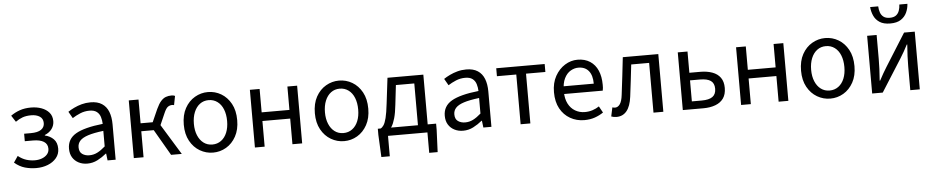

<svg xmlns="http://www.w3.org/2000/svg" viewBox="-46 -1081 7836 1611"><g transform="rotate(-5 3872.0 -276.0)"><path d="M220 12Q171 12 125 -1Q79 -14 37 -50L73 -103Q107 -76 142 -65Q177 -54 214 -54Q247 -54 274.5 -64.5Q302 -75 318.5 -94.5Q335 -114 335 -141Q335 -181 303 -201Q271 -221 211 -221H143V-284H199Q258 -284 286.5 -304Q315 -324 315 -359Q315 -396 287 -414.5Q259 -433 215 -433Q173 -433 142.5 -422Q112 -411 83 -390L48 -444Q83 -469 124.5 -483.5Q166 -498 219 -498Q267 -498 307 -483.5Q347 -469 371.5 -440.5Q396 -412 396 -368Q396 -332 375 -303Q354 -274 315 -258V-254Q359 -244 388 -215Q417 -186 417 -134Q417 -89 389.5 -56Q362 -23 317.5 -5.5Q273 12 220 12Z M650 12Q610 12 577.5 -4.5Q545 -21 526 -51.5Q507 -82 507 -126Q507 -208 579 -250Q651 -292 807 -309Q806 -339 797.5 -367Q789 -395 767 -412Q745 -429 706 -429Q664 -429 627 -413.5Q590 -398 561 -379L529 -435Q551 -450 581 -464.5Q611 -479 646 -488.5Q681 -498 720 -498Q779 -498 816.5 -473.5Q854 -449 871.5 -404Q889 -359 889 -298V0H821L814 -58H811Q776 -29 736 -8.5Q696 12 650 12ZM673 -56Q709 -56 740.5 -72Q772 -88 807 -119V-250Q725 -240 677.5 -224.5Q630 -209 609 -186Q588 -163 588 -131Q588 -91 613 -73.5Q638 -56 673 -56Z M1042 0V-486H1124V-286H1226L1274 -394Q1294 -437 1313.5 -458.5Q1333 -480 1354.5 -488Q1376 -496 1403 -496Q1419 -496 1432 -490L1417 -413Q1413 -415 1409.5 -415.5Q1406 -416 1401 -416Q1382 -416 1365.5 -405Q1349 -394 1331 -352L1289 -256L1446 0H1356L1229 -219H1124V0Z M1709 12Q1650 12 1598.5 -18Q1547 -48 1515.5 -105Q1484 -162 1484 -242Q1484 -324 1515.5 -381Q1547 -438 1598.5 -468Q1650 -498 1709 -498Q1769 -498 1820 -468Q1871 -438 1902.5 -381Q1934 -324 1934 -242Q1934 -162 1902.5 -105Q1871 -48 1820 -18Q1769 12 1709 12ZM1709 -56Q1751 -56 1783 -79.5Q1815 -103 1832 -145Q1849 -187 1849 -242Q1849 -298 1832 -340.5Q1815 -383 1783 -406.5Q1751 -430 1709 -430Q1667 -430 1635.5 -406.5Q1604 -383 1586.5 -340.5Q1569 -298 1569 -242Q1569 -187 1586.5 -145Q1604 -103 1635.5 -79.5Q1667 -56 1709 -56Z M2062 0V-486H2144V-289H2378V-486H2460V0H2378V-216H2144V0Z M2813 12Q2754 12 2702.5 -18Q2651 -48 2619.5 -105Q2588 -162 2588 -242Q2588 -324 2619.5 -381Q2651 -438 2702.5 -468Q2754 -498 2813 -498Q2873 -498 2924 -468Q2975 -438 3006.5 -381Q3038 -324 3038 -242Q3038 -162 3006.5 -105Q2975 -48 2924 -18Q2873 12 2813 12ZM2813 -56Q2855 -56 2887 -79.5Q2919 -103 2936 -145Q2953 -187 2953 -242Q2953 -298 2936 -340.5Q2919 -383 2887 -406.5Q2855 -430 2813 -430Q2771 -430 2739.5 -406.5Q2708 -383 2690.5 -340.5Q2673 -298 2673 -242Q2673 -187 2690.5 -145Q2708 -103 2739.5 -79.5Q2771 -56 2813 -56Z M3183 0V172H3112L3103 -15V-67H3594V-15L3586 172H3515V0ZM3441 -25V-419H3286L3267 -255Q3260 -188 3247.5 -143.5Q3235 -99 3218.5 -73Q3202 -47 3183.5 -35Q3165 -23 3146 -19L3127 -67Q3141 -74 3153 -92Q3165 -110 3175.5 -151Q3186 -192 3195 -271L3221 -486H3523V-25Z M3815 12Q3775 12 3742.5 -4.5Q3710 -21 3691 -51.5Q3672 -82 3672 -126Q3672 -208 3744 -250Q3816 -292 3972 -309Q3971 -339 3962.5 -367Q3954 -395 3932 -412Q3910 -429 3871 -429Q3829 -429 3792 -413.5Q3755 -398 3726 -379L3694 -435Q3716 -450 3746 -464.5Q3776 -479 3811 -488.5Q3846 -498 3885 -498Q3944 -498 3981.5 -473.5Q4019 -449 4036.5 -404Q4054 -359 4054 -298V0H3986L3979 -58H3976Q3941 -29 3901 -8.5Q3861 12 3815 12ZM3838 -56Q3874 -56 3905.5 -72Q3937 -88 3972 -119V-250Q3890 -240 3842.5 -224.5Q3795 -209 3774 -186Q3753 -163 3753 -131Q3753 -91 3778 -73.5Q3803 -56 3838 -56Z M4300 0V-419H4137V-486H4545V-419H4382V0Z M4836 12Q4771 12 4717.5 -18.5Q4664 -49 4633 -105.5Q4602 -162 4602 -243Q4602 -322 4634 -379Q4666 -436 4716 -467Q4766 -498 4822 -498Q4884 -498 4927.5 -469.5Q4971 -441 4993 -390Q5015 -339 5015 -270Q5015 -257 5014.5 -245Q5014 -233 5011 -221H4661V-286H4941Q4941 -356 4910.5 -393.5Q4880 -431 4823 -431Q4790 -431 4758 -412.5Q4726 -394 4705.5 -353Q4685 -312 4685 -244Q4685 -182 4706.5 -140Q4728 -98 4765 -76.5Q4802 -55 4846 -55Q4881 -55 4911.5 -65Q4942 -75 4967 -92L4997 -38Q4965 -16 4925.5 -2Q4886 12 4836 12Z M5107 9Q5094 9 5084 7Q5074 5 5063 1L5079 -74Q5084 -73 5089.5 -71.5Q5095 -70 5101 -70Q5126 -70 5143 -94.5Q5160 -119 5166 -171Q5176 -249 5185 -328Q5194 -407 5203 -486H5502V0H5419V-419H5268Q5260 -352 5252.5 -284.5Q5245 -217 5236 -150Q5226 -71 5193.5 -31Q5161 9 5107 9Z M5666 0V-486H5748V-307H5840Q5897 -307 5941 -291Q5985 -275 6009 -241.5Q6033 -208 6033 -155Q6033 -101 6009 -67Q5985 -33 5941 -16.5Q5897 0 5840 0ZM5748 -66H5831Q5893 -66 5922.5 -87.5Q5952 -109 5952 -155Q5952 -201 5922.5 -222Q5893 -243 5831 -243H5748Z M6157 0V-486H6239V-289H6473V-486H6555V0H6473V-216H6239V0Z M6908 12Q6849 12 6797.5 -18Q6746 -48 6714.5 -105Q6683 -162 6683 -242Q6683 -324 6714.5 -381Q6746 -438 6797.5 -468Q6849 -498 6908 -498Q6968 -498 7019 -468Q7070 -438 7101.5 -381Q7133 -324 7133 -242Q7133 -162 7101.5 -105Q7070 -48 7019 -18Q6968 12 6908 12ZM6908 -56Q6950 -56 6982 -79.5Q7014 -103 7031 -145Q7048 -187 7048 -242Q7048 -298 7031 -340.5Q7014 -383 6982 -406.5Q6950 -430 6908 -430Q6866 -430 6834.5 -406.5Q6803 -383 6785.5 -340.5Q6768 -298 6768 -242Q6768 -187 6785.5 -145Q6803 -103 6834.5 -79.5Q6866 -56 6908 -56Z M7261 0V-486H7341V-284Q7341 -244 7339 -199Q7337 -154 7333 -102H7337Q7351 -129 7368.5 -159.5Q7386 -190 7400 -212L7572 -486H7662V0H7582V-202Q7582 -241 7584 -286.5Q7586 -332 7590 -384H7586Q7572 -357 7555 -326.5Q7538 -296 7523 -273L7350 0ZM7464 -572Q7408 -572 7374.5 -594Q7341 -616 7325.5 -651Q7310 -686 7307 -724H7375Q7376 -696 7384.5 -672Q7393 -648 7412 -634Q7431 -620 7464 -620Q7497 -620 7516 -634Q7535 -648 7543.5 -672Q7552 -696 7553 -724H7621Q7619 -686 7603 -651Q7587 -616 7553.5 -594Q7520 -572 7464 -572Z"/></g></svg>

Font: Source Sans 3
Style: Regular
Weight: 400
Designer: Paul D. Hunt
Foundry: Adobe
Version: Version 3.046;hotconv 1.0.118;makeotfexe 2.5.65603